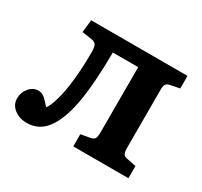

<svg xmlns="http://www.w3.org/2000/svg" viewBox="-115 -665 876 832"><g transform="rotate(30 322.5 -249.5)"><path d="M102 13Q65 13 39 -7Q13 -27 13 -59Q13 -89 32 -111.5Q51 -134 78 -134Q95 -134 109.5 -121.5Q124 -109 141 -88Q154 -102 167 -148Q179 -188 186 -252.5Q193 -317 193 -393Q193 -419 187 -429Q181 -439 164 -442L115 -449L122 -512H604V-449L562 -441Q545 -438 539 -430.5Q533 -423 533 -404V-112Q533 -90 538 -81.5Q543 -73 559 -70L604 -61V0H328V-61L374 -69Q390 -72 395 -81Q400 -90 400 -115V-438H273Q273 -366 268 -297Q263 -228 254 -180Q236 -85 199 -36Q162 13 102 13Z"/></g></svg>

Font: Literata 12pt SemiBold
Style: Regular
Weight: 600
Designer: Latin by Veronika Burian and Jose Scaglione. Greek by Irene Vlachou. Cyrillic by Vera Evstafieva.
Foundry: TypeTogether
Version: Version 3.002